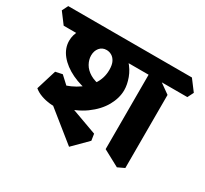

<svg xmlns="http://www.w3.org/2000/svg" viewBox="-204 -867 1237 1161"><g transform="rotate(30 414.5 -287.0)"><path d="M221.5 -90Q196 -85 163.9 -88.4Q131.8 -91.8 101.6 -102.6Q71.5 -113.5 51.2 -131L94.2 -271L142.2 -281.2L253 -179L124.8 -214.2Q195.8 -226.2 251.6 -258Q307.5 -289.8 340.2 -337.5Q373 -385.2 373 -444.2Q373 -480 362.1 -500.9Q351.2 -521.8 334.5 -531.2Q317.8 -540.8 299.2 -540.8Q269 -540.8 251.2 -519.1Q233.5 -497.5 233.5 -465.5Q233.5 -436.2 249.5 -407.8Q265.5 -379.2 298.5 -359.8Q331.5 -340.2 381.2 -335L347.2 -266.2Q270.5 -275 208.4 -304.9Q146.2 -334.8 110.1 -379.1Q74 -423.5 74 -476.2Q74 -518.5 97.1 -555.9Q120.2 -593.2 160 -609.5L357 -602Q411.2 -585 445.5 -547.5Q479.8 -510 496 -465.9Q512.2 -421.8 512.2 -383.2Q512.2 -328 480.8 -271.9Q449.2 -215.8 387.1 -170.9Q325 -126 234.2 -104ZM394.2 79.8 145.5 -120.2 233 -156.2 485.8 -64.5 492.8 -19ZM706.8 42.8 593 -18.5V-589.8L648.8 -563.8L753.2 -489.5V20.8ZM0 -538 -56.2 -612.8 -35.2 -654.5H828.2L884.5 -579.8L863.5 -538H367.8L298.5 -559.8L202 -538Z"/></g></svg>

Font: Eczar
Style: Regular
Weight: 400
Designer: Vaibhav Singh
Foundry: Rosetta Type Foundry
Version: Version 2.000